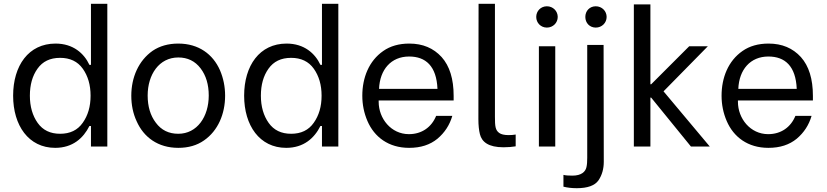

<svg xmlns="http://www.w3.org/2000/svg" viewBox="-20 -770 4344 1009"><path d="M270 7C362 7 418 -44 450 -108H458V0H544V-750H458V-429H450C422 -489 365 -541 272 -541C130 -541 49 -425 49 -267C49 -111 130 7 270 7ZM296 -67C244 -67 205 -86 178 -124C151 -162 137 -210 137 -267C137 -324 150 -371 177 -409C204 -447 243 -466 296 -466C348 -466 388 -447 415 -409C442 -371 456 -324 456 -267C456 -210 442 -163 415 -125C388 -86 348 -67 296 -67Z M917 7C970 7 1015 -6 1052 -32C1126 -83 1163 -172 1163 -267C1163 -314 1154 -359 1136 -401C1099 -485 1024 -541 917 -541C864 -541 819 -528 782 -503C708 -451 670 -363 670 -267C670 -219 679 -174 698 -133C735 -49 810 7 917 7ZM917 -67C867 -67 828 -86 799 -125C770 -163 756 -211 756 -268C756 -378 816 -468 917 -468C966 -468 1005 -449 1034 -411C1063 -373 1077 -325 1077 -268C1077 -157 1016 -67 917 -67Z M1484 7C1576 7 1632 -44 1664 -108H1672V0H1758V-750H1672V-429H1664C1636 -489 1579 -541 1486 -541C1344 -541 1263 -425 1263 -267C1263 -111 1344 7 1484 7ZM1510 -67C1458 -67 1419 -86 1392 -124C1365 -162 1351 -210 1351 -267C1351 -324 1364 -371 1391 -409C1418 -447 1457 -466 1510 -466C1562 -466 1602 -447 1629 -409C1656 -371 1670 -324 1670 -267C1670 -210 1656 -163 1629 -125C1602 -86 1562 -67 1510 -67Z M2130 7C2191 7 2240 -9 2279 -41C2317 -73 2343 -113 2357 -161H2272C2248 -102 2197 -65 2129 -65C2035 -65 1970 -147 1970 -235V-242H2364V-266C2364 -355 2343 -423 2301 -470C2258 -517 2202 -541 2131 -541C2077 -541 2031 -528 1994 -502C1919 -450 1884 -362 1884 -267C1884 -220 1893 -176 1911 -134C1947 -50 2022 7 2130 7ZM1972 -303C1976 -404 2035 -473 2130 -473C2217 -473 2274 -423 2279 -303Z M2626 4C2651 4 2672 2 2690 -1V-63C2679 -61 2667 -60 2653 -60C2630 -60 2614 -64 2604 -71C2583 -86 2581 -106 2581 -157V-750H2495L2494 -144C2494 -111 2497 -85 2502 -65C2512 -24 2547 4 2626 4Z M2854 -625C2886 -625 2911 -650 2911 -681C2911 -712 2886 -737 2854 -737C2822 -737 2798 -712 2798 -681C2798 -650 2822 -625 2854 -625ZM2812 0H2898V-527H2812Z M3111 -625C3143 -625 3168 -650 3168 -681C3168 -712 3143 -737 3111 -737C3079 -737 3056 -713 3056 -681C3056 -649 3079 -625 3111 -625ZM3011 219C3068 219 3106 205 3125 178C3144 150 3153 117 3153 80L3152 -534H3066V60C3066 79 3065 95 3062 108C3057 132 3036 153 2988 153C2968 153 2952 152 2941 149V211C2961 216 2984 219 3011 219Z M3311 0H3398V-257H3402L3611 0H3710L3467 -290L3700 -527H3602L3402 -327H3398V-747H3311Z M4018 7C4079 7 4128 -9 4167 -41C4205 -73 4231 -113 4245 -161H4160C4136 -102 4085 -65 4017 -65C3923 -65 3858 -147 3858 -235V-242H4252V-266C4252 -355 4231 -423 4189 -470C4146 -517 4090 -541 4019 -541C3965 -541 3919 -528 3882 -502C3807 -450 3772 -362 3772 -267C3772 -220 3781 -176 3799 -134C3835 -50 3910 7 4018 7ZM3860 -303C3864 -404 3923 -473 4018 -473C4105 -473 4162 -423 4167 -303Z"/></svg>

Font: Be Vietnam
Style: Regular
Weight: 400
Designer: Gabriel Lam
Foundry: TypeRant
Version: Version 4.000